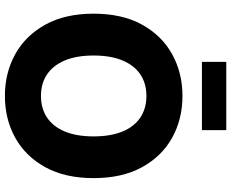

<svg xmlns="http://www.w3.org/2000/svg" viewBox="-102 -860 973 809"><g transform="rotate(90 384.5 -455.5)"><path d="M384.3 10.3Q286.6 10.3 208 -33.4Q129.4 -77.1 83.5 -160.6Q37.6 -244.1 37.6 -363.3Q37.6 -483.4 83.5 -566.9Q129.4 -650.4 208 -694.1Q286.6 -737.8 384.3 -737.8Q482.4 -737.8 560.8 -694.1Q639.2 -650.4 684.8 -566.9Q730.5 -483.4 730.5 -363.3Q730.5 -243.7 684.8 -160.4Q639.2 -77.1 560.8 -33.4Q482.4 10.3 384.3 10.3ZM384.3 -141.6Q437 -141.6 475.3 -167.2Q513.7 -192.9 534.2 -242.4Q554.7 -292 554.7 -363.3Q554.7 -435.1 534.2 -484.9Q513.7 -534.7 475.3 -560.3Q437 -585.9 384.3 -585.9Q331.5 -585.9 293.5 -560.3Q255.4 -534.7 234.6 -484.9Q213.9 -435.1 213.9 -363.3Q213.9 -292 234.6 -242.4Q255.4 -192.9 293.5 -167.2Q331.5 -141.6 384.3 -141.6ZM528.3 -922.4V-819.8H240.7V-922.4Z"/></g></svg>

Font: Inter 17pt ExtraBold
Style: Regular
Weight: 800
Version: Version 4.001;git-66647c0bb